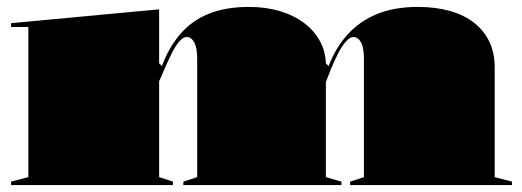

<svg xmlns="http://www.w3.org/2000/svg" viewBox="-20 -535 1510 555"><path d="M12 0V-10L62 -23V-457H12V-468L440 -508V-352L448 -344Q468 -398 501 -436.5Q534 -475 583 -495Q632 -515 700 -515Q748 -515 788.5 -503Q829 -491 859 -468.5Q889 -446 905.5 -415Q922 -384 922 -346V-23L967 -10V0H510V-10L550 -23V-365Q550 -397 541.5 -412.5Q533 -428 520 -428Q509 -428 498 -415Q487 -402 477 -382Q467 -362 457.5 -340Q448 -318 440 -300V-23L480 -10V0ZM992 0V-10L1032 -23V-365Q1032 -397 1023.5 -412.5Q1015 -428 1002 -428Q991 -428 979 -414Q967 -400 956 -378Q945 -356 935.5 -332.5Q926 -309 919 -290V-355L930 -344Q950 -397 985 -435.5Q1020 -474 1070 -494.5Q1120 -515 1188 -515Q1239 -515 1280 -503.5Q1321 -492 1350 -469.5Q1379 -447 1394.5 -414.5Q1410 -382 1410 -340V-23L1460 -10V0Z"/></svg>

Font: Kalnia SemiExpanded
Style: Bold
Weight: 700
Width: 6
Designer: Frida Medrano
Foundry: Frida Medrano
Version: Version 1.105